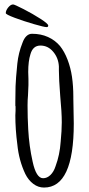

<svg xmlns="http://www.w3.org/2000/svg" viewBox="-20 -825 400 864"><path d="M94 -42Q65 -103 58 -175Q49 -243 49 -306Q49 -318 50 -326V-344Q50 -349 49 -349V-367L50 -437Q51 -469 58 -539Q63 -587 81 -632Q88 -652 99 -662.5Q110 -673 124 -673Q164 -673 196 -658.5Q228 -644 250 -618Q270 -593 284 -556.5Q298 -520 304 -479Q310 -437 310 -390V-382Q310 -351 311 -326L312 -269Q312 19 178 19Q152 19 130 2.5Q108 -14 94 -42ZM230 -77Q249 -128 253 -187Q258 -238 258 -275Q258 -320 251 -393Q245 -470 245 -508V-526Q243 -564 219.5 -592Q196 -620 162 -620Q128 -620 117 -581Q107 -550 107 -501Q107 -482 108 -469V-442L106 -396Q104 -375 104 -350Q104 -296 107 -243Q111 -168 127 -97Q143 -23 174 -23Q192 -23 207 -37.5Q222 -52 230 -77ZM6 -766Q6 -778 17 -791.5Q28 -805 39 -805Q45 -805 86 -784Q127 -763 162 -740.5Q197 -718 197 -710Q197 -703 190 -703Q179 -703 132.5 -716.5Q86 -730 46 -745Q6 -760 6 -766Z"/></svg>

Font: Amatic SC
Style: Bold
Weight: 700
Designer: Multiple Designers
Foundry: Vernon Adams
Version: Version 2.505